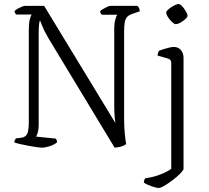

<svg xmlns="http://www.w3.org/2000/svg" viewBox="-20 -733 1037 953"><path d="M187 0Q180 0 162.5 -2.5Q145 -5 123.5 -9Q102 -13 82 -17.5Q62 -22 51 -26Q51 -33 54 -38Q57 -43 59 -46L83 -49Q100 -51 108.5 -59.5Q117 -68 120 -85.5Q123 -103 123 -131V-587Q123 -618 128 -637Q133 -656 138 -661H60Q59 -663 56 -666.5Q53 -670 52 -678Q56 -683 66.5 -689Q77 -695 88 -699.5Q99 -704 104 -704H199L553 -122Q550 -137 548.5 -161.5Q547 -186 547 -222V-586Q547 -618 552.5 -636.5Q558 -655 562 -660H485Q482 -664 480 -666.5Q478 -669 477 -677Q481 -682 491 -688Q501 -694 512 -699Q523 -704 528 -704H662Q667 -699 670 -693.5Q673 -688 674 -677L636 -664Q619 -658 610.5 -648.5Q602 -639 599 -621.5Q596 -604 596 -574V-142Q596 -102 599.5 -68.5Q603 -35 606 -18Q599 -12 588.5 -8Q578 -4 567.5 -2.5Q557 -1 549 0L220 -544Q198 -582 189.5 -604.5Q181 -627 180 -629H177Q175 -622 173.5 -608Q172 -594 172 -570V-113Q172 -91 167.5 -75.5Q163 -60 159 -55L257 -45Q259 -43 261 -38.5Q263 -34 263 -26Q253 -18 239 -12Q225 -6 211 -3Q197 0 187 0ZM768 200Q760 200 745 195.5Q730 191 715.5 185Q701 179 694 173Q694 167 696 161.5Q698 156 701 152Q730 148 754 140.5Q778 133 797 124Q816 115 830 105V-420Q830 -429 826 -434.5Q822 -440 812 -443L762 -457Q763 -466 765 -472Q767 -478 769 -481Q779 -485 793 -489.5Q807 -494 821 -497Q835 -500 842 -500Q865 -500 878 -484.5Q891 -469 891 -446V104Q891 110 881 121.5Q871 133 855 146.5Q839 160 822 172Q805 184 790.5 192Q776 200 768 200ZM852 -613Q847 -613 839 -619.5Q831 -626 823 -635.5Q815 -645 810 -654.5Q805 -664 805 -670Q805 -676 812 -683Q819 -690 829.5 -697Q840 -704 850 -708.5Q860 -713 866 -713Q872 -713 879.5 -706.5Q887 -700 894 -690Q901 -680 906 -670.5Q911 -661 911 -655Q911 -650 904.5 -643Q898 -636 888.5 -629Q879 -622 869 -617.5Q859 -613 852 -613Z"/></svg>

Font: Texturina 12pt Thin
Style: Regular
Weight: 250
Designer: Guillermo Torres Carreño
Foundry: Omnibus-Type
Version: Version 1.002